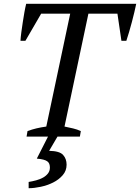

<svg xmlns="http://www.w3.org/2000/svg" viewBox="-20 -720 738 1012"><path d="M401 0H283L239 75Q294 76 312.5 96.5Q331 117 331 148Q331 180 310.5 203.5Q290 227 260 242Q230 257 195 264.5Q160 272 131 272V239Q150 236 170.5 230.5Q191 225 207 216Q223 207 233 194Q243 181 243 163Q243 153 240 144.5Q237 136 229.5 130.5Q222 125 209 121.5Q196 118 174 116L233 0H120L125 -29Q149 -38 172.5 -43.5Q196 -49 224 -53L350 -648H197L114 -505H88Q89 -525 92.5 -550.5Q96 -576 100 -602.5Q104 -629 108.5 -654.5Q113 -680 118 -700H698Q694 -680 688 -655Q682 -630 675 -603.5Q668 -577 660.5 -551.5Q653 -526 646 -505H620L599 -648H446L320 -53Q344 -48 365.5 -43Q387 -38 406 -29Z"/></svg>

Font: PTSerifItalic
Style: Italic
Weight: 400
Italic angle: -12°
Designer: A.Korolkova, O.Umpeleva, V.Yefimov
Foundry: ParaType Ltd
Version: Version 1.000W OFL